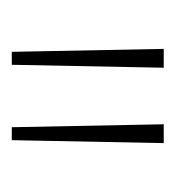

<svg xmlns="http://www.w3.org/2000/svg" viewBox="-6 -748 298 326"><g transform="rotate(90 143.0 -585.0)"><path d="M90 -456H68L63 -714H95ZM218 -456H196L191 -714H223Z"/></g></svg>

Font: Noto Sans Display Thin Cond
Style: Regular
Weight: 250
Width: 3
Designer: Monotype Design team
Foundry: Monotype Imaging Inc.
Version: Version 1.000